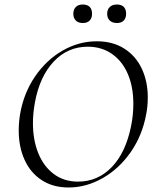

<svg xmlns="http://www.w3.org/2000/svg" viewBox="-20 -819 691 851"><path d="M63 -240Q63 -276 69 -313Q85 -406 135 -479.5Q185 -553 257 -594.5Q329 -636 409 -636Q480 -636 531 -603.5Q582 -571 608.5 -514.5Q635 -458 635 -387Q635 -348 628 -313Q611 -219 559.5 -145Q508 -71 435 -29.5Q362 12 284 12Q215 12 165 -20.5Q115 -53 89 -110.5Q63 -168 63 -240ZM561 -260Q571 -309 571 -359Q571 -433 547 -490Q523 -547 477 -579.5Q431 -612 369 -612Q280 -612 218 -546Q156 -480 135 -366Q126 -318 126 -273Q126 -199 149.5 -140.5Q173 -82 218 -48Q263 -14 326 -14Q413 -14 475 -78Q537 -142 561 -260ZM455 -758Q455 -777 466.5 -788Q478 -799 498 -799Q518 -799 528.5 -788.5Q539 -778 539 -758Q539 -739 528.5 -728Q518 -717 498 -717Q478 -717 466.5 -728Q455 -739 455 -758ZM305 -758Q305 -777 316 -788Q327 -799 347 -799Q367 -799 377.5 -788.5Q388 -778 388 -758Q388 -739 377.5 -728Q367 -717 347 -717Q327 -717 316 -728Q305 -739 305 -758Z"/></svg>

Font: Cormorant Garamond
Style: Italic
Weight: 400
Italic angle: -10°
Designer: Christian Thalmann (Catharsis Fonts)
Foundry: Catharsis Fonts
Version: Version 4.000